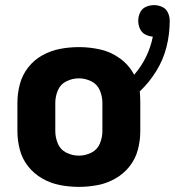

<svg xmlns="http://www.w3.org/2000/svg" viewBox="-20 -722 683 750"><path d="M288 8Q325 8 361.5 1Q398 -6 430.5 -24.5Q463 -43 486 -72Q509 -101 518.5 -137Q528 -173 528 -210V-320Q528 -331 527.5 -342.5Q527 -354 526 -365Q563 -400 590.5 -444.5Q618 -489 630.5 -539Q643 -589 643 -641Q643 -657 636 -672.5Q629 -688 613.5 -695Q598 -702 582 -702Q565 -702 549.5 -695Q534 -688 527 -672.5Q520 -657 520 -641Q520 -625 526.5 -610Q533 -595 547 -587.5Q561 -580 577 -579Q569 -538 550.5 -500Q532 -462 504 -430Q484 -468 449 -493.5Q414 -519 372.5 -528.5Q331 -538 288 -538Q251 -538 214.5 -531Q178 -524 145.5 -506Q113 -488 90 -458.5Q67 -429 57.5 -393Q48 -357 48 -320V-210Q48 -173 57.5 -137Q67 -101 90 -72Q113 -43 145.5 -24.5Q178 -6 214.5 1Q251 8 288 8ZM288 -114Q263 -114 239.5 -125.5Q216 -137 206 -161Q196 -185 196 -210V-320Q196 -345 206 -369Q216 -393 239.5 -404.5Q263 -416 288 -416Q313 -416 336.5 -404.5Q360 -393 370 -369Q380 -345 380 -320V-210Q380 -185 370 -161Q360 -137 336.5 -125.5Q313 -114 288 -114Z"/></svg>

Font: Iosevka Sparkle Heavy
Style: Regular
Weight: 900
Designer: Belleve Invis
Foundry: Belleve Invis
Version: Version 4.5.0; ttfautohint (v1.8.3)